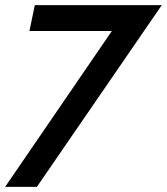

<svg xmlns="http://www.w3.org/2000/svg" viewBox="-51 -603 652 750"><path d="M386 -482H64L85 -583H581L93 127H-31Z"/></svg>

Font: Raleway Thin SemiBold
Style: Italic
Weight: 600
Italic angle: -12°
Version: Version 4.026